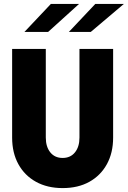

<svg xmlns="http://www.w3.org/2000/svg" viewBox="-20 -950 653 981"><path d="M300 11Q222 11 164 -21Q106 -53 74 -111Q42 -169 42 -247V-700H214V-247Q214 -200 237 -171.5Q260 -143 300 -143Q340 -143 363 -171.5Q386 -200 386 -247V-700H558V-247Q558 -169 526 -111Q494 -53 436.5 -21Q379 11 300 11ZM105 -787 240 -930H384L226 -787ZM332 -787 467 -930H613L444 -787Z"/></svg>

Font: Red Hat Mono VF Light
Style: Regular
Weight: 300
Monospace: yes
Designer: Pentagram, MCKL
Foundry: Pentagram, MCKL
Version: Version 1.023